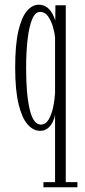

<svg xmlns="http://www.w3.org/2000/svg" viewBox="-20 -546 360 816"><path d="M164.5 250V228H214V-58.5Q212.5 -46.5 205.2 -30.2Q198 -14 184.5 -2Q171 10 150.5 10Q121.5 10 97.5 -17Q73.5 -44 59 -103.2Q44.5 -162.5 44.5 -259Q44.5 -356 58.2 -414.8Q72 -473.5 94.8 -499.8Q117.5 -526 144.5 -526Q166.5 -526 181 -514Q195.5 -502 203.5 -486.2Q211.5 -470.5 215 -459L215.5 -523.5H259.5V228H309V250ZM153.5 -16.5Q174 -16.5 186.8 -38Q199.5 -59.5 206 -90.8Q212.5 -122 214 -151.5V-387Q212 -408 204.5 -433.5Q197 -459 183.8 -477.2Q170.5 -495.5 150.5 -495.5Q129.5 -495.5 116.5 -464Q103.5 -432.5 97.2 -378.2Q91 -324 91 -256.5Q91 -145.5 106.2 -81Q121.5 -16.5 153.5 -16.5Z"/></svg>

Font: Imbue 50pt ExtraLight
Style: Regular
Weight: 200
Designer: Tyler Finck
Foundry: Etcetera Type Company
Version: Version 1.102; ttfautohint (v1.8.3)